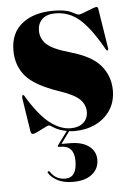

<svg xmlns="http://www.w3.org/2000/svg" viewBox="-49 -492 505 732"><g transform="rotate(-5 203.0 -126.0)"><path d="M210.5 -2Q241 -2 258.8 -17.8Q276.5 -33.5 276.5 -59Q276.5 -86.5 256 -107Q235.5 -127.5 180 -146Q86.5 -177.5 52.2 -218Q18 -258.5 18 -316Q18 -383 62.8 -418.5Q107.5 -454 183 -454Q229.5 -454 251.5 -442.5Q273.5 -431 278.5 -431Q284 -431 298.8 -436.8Q313.5 -442.5 328 -448.2Q342.5 -454 347 -454Q353 -454 354 -448L378 -296Q379.5 -287 376 -285.5Q373 -284 370.5 -288Q337 -347.5 308.2 -381.5Q279.5 -415.5 250.8 -429.5Q222 -443.5 189.5 -443.5Q156.5 -443.5 139 -426.8Q121.5 -410 121.5 -382.5Q121.5 -353 143.8 -331.2Q166 -309.5 233 -290.5Q316 -267 349.2 -226.2Q382.5 -185.5 382.5 -132Q382.5 -88.5 361.2 -56.5Q340 -24.5 303.8 -7.2Q267.5 10 223 10Q213 10 203 8.5L169.5 54.5H200Q249 54.5 274.8 74.5Q300.5 94.5 300.5 126Q300.5 160.5 274.2 181.5Q248 202.5 201.5 202.5Q165.5 202.5 142 190Q118.5 177.5 108.5 160.5Q106 156.5 109.5 154.5Q112.5 152 117 157.5Q136.5 187.5 173 187.5Q217 187.5 217 123.5Q217 65 165.5 65H159.5Q152 65 156.5 58L194 7Q165 1.5 148 -9.2Q131 -20 127.5 -20Q124 -20 110.8 -13.2Q97.5 -6.5 83.8 0.2Q70 7 65 7Q57 7 55.5 -5L36 -132Q35 -142 39 -144.5Q40 -145.5 44 -141Q88.5 -66.5 129.2 -34.2Q170 -2 210.5 -2Z"/></g></svg>

Font: Fraunces 144pt
Style: Bold
Weight: 700
Version: Version 1.000;[b76b70a41]